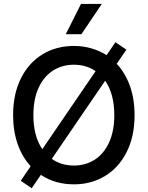

<svg xmlns="http://www.w3.org/2000/svg" viewBox="-20 -958 775 1008"><path d="M88.9 -8.8 141.1 -85.4Q96.7 -133.3 72.8 -201.4Q48.8 -269.5 48.8 -353.5Q48.8 -464.4 89.8 -546.6Q130.9 -628.9 203.4 -672.9Q275.9 -716.8 368.2 -716.8Q415.5 -716.8 459 -704.3Q502.4 -691.9 539.6 -668.5L585.9 -736.3L643.6 -697.3L592.8 -623Q637.7 -575.2 662.1 -506.8Q686.5 -438.5 686.5 -353.5Q686.5 -243.2 645.5 -160.9Q604.5 -78.6 532 -34.4Q459.5 9.8 368.2 9.8Q269.5 9.8 194.3 -40L146.5 30.3ZM532.2 -534.2 252 -124Q301.3 -88.9 368.2 -88.9Q429.2 -88.9 477.3 -119.6Q525.4 -150.4 552.7 -210.2Q580.1 -270 580.1 -353.5Q580.1 -464.8 532.2 -534.2ZM202.1 -174.8 481.9 -584.5Q432.6 -618.2 368.2 -618.2Q306.6 -618.2 258.3 -587.4Q210 -556.6 182.6 -497.1Q155.3 -437.5 155.3 -353.5Q155.3 -243.2 202.1 -174.8ZM405.3 -937.5H514.6L407.2 -778.3H325.2Z"/></svg>

Font: WEMIX Pretendard Medium
Style: Regular
Weight: 500
Designer: Base glyphs from Inter by Rasmus Andersson; Hangeul glyphs from Noto Sans CJK(Source Han Sans) by Jang Soo-young and Kan
Foundry: Kil Hyung-jin
Version: Version 1.000